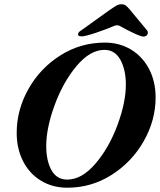

<svg xmlns="http://www.w3.org/2000/svg" viewBox="-20 -863 747 897"><path d="M58 -242Q58 -350 113 -447.5Q168 -545 262.5 -604.5Q357 -664 470 -664Q538 -664 592 -631.5Q646 -599 676.5 -540.5Q707 -482 707 -408Q707 -301 651.5 -203.5Q596 -106 501.5 -46Q407 14 294 14Q226 14 172 -18.5Q118 -51 88 -109.5Q58 -168 58 -242ZM568 -468Q568 -537 542.5 -583.5Q517 -630 468 -630Q401 -630 338 -555Q275 -480 235.5 -372.5Q196 -265 196 -181Q196 -112 220.5 -68Q245 -24 294 -24Q362 -24 425.5 -98Q489 -172 528.5 -278Q568 -384 568 -468ZM345 -705Q347 -714 358 -720L489 -814Q515 -832 525 -837.5Q535 -843 547 -843Q560 -843 567.5 -837.5Q575 -832 590 -814L667 -721Q672 -715 670 -705Q669 -700 663.5 -696Q658 -692 650 -692Q639 -692 603 -709Q567 -726 539 -742Q533 -745 527 -745Q521 -745 513 -742Q482 -728 430 -710.5Q378 -693 361 -693Q352 -693 347.5 -696.5Q343 -700 345 -705Z"/></svg>

Font: EB Garamond
Style: Bold Italic
Weight: 700
Italic angle: -17.2°
Designer: Georg Duffner and Octavio Pardo
Foundry: Georg Duffner
Version: Version 1.000